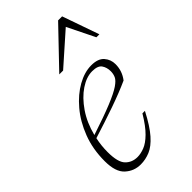

<svg xmlns="http://www.w3.org/2000/svg" viewBox="-211 -737 814 814"><g transform="rotate(-45 195.5 -330.0)"><path d="M298 -138.5Q266.5 -77.5 238 -45.2Q209.5 -13 181.8 -1.5Q154 10 125 10Q85 10 55.8 -16.8Q26.5 -43.5 26.5 -108Q26.5 -180 49.5 -240Q72.5 -300 109.8 -344Q147 -388 190 -412Q233 -436 273.5 -436Q314 -436 332 -415.2Q350 -394.5 350 -366.5Q350 -326 325 -293.5Q275.5 -271 209.8 -248Q144 -225 70.5 -202Q62.5 -165 62.5 -126.5Q62.5 -65.5 83.8 -43.8Q105 -22 137.5 -22Q157 -22 179.8 -30.8Q202.5 -39.5 228.2 -64.8Q254 -90 283 -138.5ZM258.5 -415.5Q224 -415.5 187 -390.8Q150 -366 119.5 -321.5Q89 -277 74 -217.5Q159.5 -245.5 208.2 -265.5Q257 -285.5 279.8 -301Q302.5 -316.5 308.5 -330.2Q314.5 -344 314.5 -359.5Q314.5 -382.5 303.2 -399Q292 -415.5 258.5 -415.5ZM150.5 -504.5 309 -670H333L391 -504.5H373L312.5 -627.5L173.5 -504.5Z"/></g></svg>

Font: Newsreader Text ExtraLight
Style: Italic
Weight: 275
Italic angle: -17°
Designer: Hugues Gentile
Foundry: Production Type
Version: Version 1.001